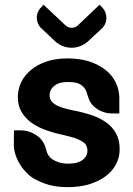

<svg xmlns="http://www.w3.org/2000/svg" viewBox="-20 -770 554 799"><path d="M407.7 -655.3Q407.2 -654.8 401.4 -649.2Q395.5 -643.6 386.5 -635.3Q377.4 -627 366.9 -617.2Q356.4 -607.4 346.7 -598.1Q332.5 -585.4 314.9 -578.4Q297.4 -571.3 278.3 -571.3Q259.3 -571.3 241.7 -578.1Q224.1 -585 210 -597.7Q200.2 -606.9 189.2 -617.2Q178.2 -627.4 169.2 -636Q160.2 -644.5 154.1 -650.4Q147.9 -656.2 147.5 -656.7Q138.2 -668 135 -681.6Q131.8 -695.3 134.3 -708.5Q137.2 -722.7 147.5 -735.8Q148.9 -737.3 149.9 -737.8L161.1 -750.5L252.4 -664.6Q263.7 -654.3 278.3 -654.3Q293 -654.3 304.2 -664.6L394.5 -750.5L406.7 -737.8Q408.2 -736.3 408.2 -735.8Q418.9 -722.7 421.4 -708.5Q424.3 -694.3 420.9 -680.4Q417.5 -666.5 407.7 -655.3ZM462.9 -214.8Q478 -187.5 478 -148.9Q478 -114.3 462.4 -85.9Q447.8 -57.6 418.9 -36.1Q404.8 -25.4 387.7 -17.3Q370.6 -9.3 350.6 -2.9Q311 8.8 261.2 8.8Q205.1 8.8 164.6 -6.8Q144 -14.2 126.5 -23.7Q108.9 -33.2 94.7 -46.9Q77.6 -63.5 66.4 -80.8Q55.2 -98.1 48.8 -114Q42.5 -129.9 40 -143.1Q37.6 -156.2 37.6 -165L38.1 -227.5H65.9Q89.8 -227.5 110.8 -218.5Q131.8 -209.5 147.9 -193.8Q165 -175.3 171.9 -148.4Q172.9 -143.6 174.3 -138.7Q175.8 -133.8 177.7 -130.4Q185.1 -115.7 198.2 -106.9Q210.9 -98.6 228 -93.3Q244.6 -88.9 263.7 -88.9Q303.7 -88.9 323.7 -104.5Q343.8 -119.1 343.8 -143.6Q343.8 -154.8 339.4 -163.6Q335.4 -172.9 323.7 -180.2Q317.4 -184.6 309.3 -188.2Q301.3 -191.9 291 -195.8Q280.8 -199.2 267.3 -202.4Q253.9 -205.6 238.3 -209.5Q217.8 -213.9 199.7 -219.2Q181.6 -224.6 164.6 -231Q147.9 -237.3 133.3 -245.4Q118.7 -253.4 106 -262.7Q94.2 -272.5 84.5 -283.7Q74.7 -294.9 67.9 -307.6Q54.2 -332 54.2 -366.2Q54.2 -397.5 67.9 -427.7Q83 -457.5 108.4 -478.5Q135.3 -501 173.8 -514.2Q212.9 -526.9 260.3 -526.9Q312 -526.9 350.6 -514.6Q370.6 -507.8 387.5 -499.3Q404.3 -490.7 418.5 -479.5Q446.3 -458 461.4 -427.2Q475.6 -398.4 476.6 -364.3V-297.9H447.3Q420.4 -297.9 398.2 -308.6Q376 -319.3 360.8 -337.9Q358.4 -340.3 355.7 -345.2Q353 -350.1 350.6 -356.2Q348.1 -362.3 345.9 -368.7Q343.8 -375 342.3 -380.9Q339.8 -390.6 334.2 -399.7Q328.6 -408.7 318.8 -415.5Q307.6 -423.8 293.9 -426.3Q280.3 -428.7 259.8 -428.7Q225.1 -428.7 206.1 -412.6Q186.5 -397.5 186.5 -372.6Q186.5 -360.8 191.9 -352.5Q196.3 -343.8 208 -336.4Q213.4 -332.5 220.7 -329.1Q228 -325.7 237.8 -322.3Q247.1 -319.3 258.3 -316.4Q269.5 -313.5 282.7 -311Q323.7 -303.2 360.8 -291Q378.9 -285.2 394 -277.3Q409.2 -269.5 422.4 -260.3Q435.5 -251 445.6 -239.5Q455.6 -228 462.9 -214.8Z"/></svg>

Font: Millunium
Style: Bold
Weight: 700
Designer: kolcsarzsolt
Foundry: Kolcsar Szilard Zsolt
Version: Version 2.000980; 2016